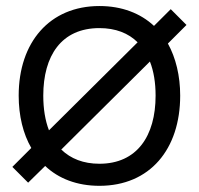

<svg xmlns="http://www.w3.org/2000/svg" viewBox="-20 -598 657 634"><path d="M595.8 -515.6 543.8 -567.7 488.5 -512.5C443.8 -554.2 382.3 -578.1 308.3 -578.1C143.8 -578.1 41.7 -458.3 41.7 -282.3C41.7 -215.6 56.3 -156.2 83.3 -109.4L20.8 -46.9L72.9 5.2L129.2 -50C172.9 -8.3 234.4 15.6 308.3 15.6C475 15.6 575 -105.2 575 -282.3C575 -347.9 560.4 -407.3 534.4 -454.2ZM122.9 -282.3C122.9 -413.5 182.3 -505.2 308.3 -505.2C361.5 -505.2 404.2 -488.5 434.4 -458.3L141.7 -167.7C129.2 -200 122.9 -238.5 122.9 -282.3ZM493.8 -282.3C493.8 -149 432.3 -57.3 308.3 -57.3C255.2 -57.3 213.5 -74 182.3 -104.2L475 -394.8C487.5 -363.5 493.8 -325 493.8 -282.3Z"/></svg>

Font: Manrope3
Style: Regular
Weight: 400
Width: 4
Designer: Mikhail Sharanda
Foundry: Mikhail Sharanda
Version: Version 3.000;PS 003.000;hotconv 1.0.88;makeotf.lib2.5.64775